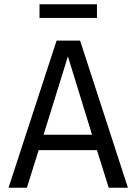

<svg xmlns="http://www.w3.org/2000/svg" viewBox="-20 -879 640 899"><path d="M161 -176 106 0H20L245 -689H355L579 0H489L434 -176ZM411 -248 298 -615 184 -248ZM165 -795V-859H434V-795Z"/></svg>

Font: FiraDG Mono
Style: Regular
Weight: 400
Designer: Carrois Corporate & Edenspiekermann AG
Foundry: Carrois Corporate GbR & Edenspiekermann AG
Version: Version 3.206